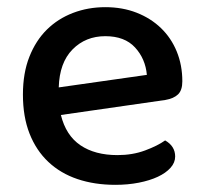

<svg xmlns="http://www.w3.org/2000/svg" viewBox="-20 -502 567 536"><path d="M150 -181Q164 -124 204.5 -96.5Q245 -69 308 -69Q350 -69 385 -82Q420 -95 441 -110Q469 -94 469 -65Q469 -48 456 -33.5Q443 -19 420.5 -8.5Q398 2 367.5 8Q337 14 302 14Q244 14 196.5 -2Q149 -18 115 -50Q81 -82 62.5 -129Q44 -176 44 -238Q44 -298 62 -343.5Q80 -389 111 -419.5Q142 -450 184 -466Q226 -482 274 -482Q322 -482 361.5 -466.5Q401 -451 429.5 -423.5Q458 -396 473.5 -358Q489 -320 489 -275Q489 -250 477 -238.5Q465 -227 442 -223ZM274 -401Q219 -401 182.5 -364Q146 -327 144 -258L390 -293Q386 -338 357 -369.5Q328 -401 274 -401Z"/></svg>

Font: Baloo Thambi 2 Medium
Style: Regular
Weight: 500
Designer: Aadarsh Rajan and Ek Type
Foundry: Ek Type
Version: Version 1.640;hotconv 1.0.111;makeotfexe 2.5.65597; ttfautoh